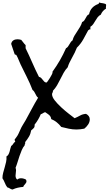

<svg xmlns="http://www.w3.org/2000/svg" viewBox="-50 -1116 875 1546"><path d="M804.7 -1076.2Q804.7 -1068.4 803.2 -1061.5Q801.8 -1054.7 803.7 -1046.9Q773.4 -1028.3 761.7 -998Q746.1 -990.2 736.3 -977.1Q726.6 -963.9 718.3 -949.7Q710 -935.5 701.2 -922.4Q692.4 -909.2 677.7 -900.4V-878.9Q669.9 -880.9 667.5 -877.4Q665 -874 660.2 -872.1Q640.6 -835 620.1 -798.3Q599.6 -761.7 569.3 -732.4Q561.5 -711.9 551.8 -692.4Q542 -672.9 531.2 -653.3Q520.5 -633.8 510.7 -614.3Q501 -594.7 495.1 -574.2Q475.6 -553.7 461.9 -528.8Q448.2 -503.9 436 -479Q423.8 -454.1 409.7 -429.7Q395.5 -405.3 376 -384.8Q377 -376 373 -370.1Q369.1 -364.3 369.1 -357.4Q369.1 -335 391.1 -307.1Q413.1 -279.3 443.4 -251.5Q473.6 -223.6 503.9 -200.2Q534.2 -176.8 550.8 -164.1Q576.2 -174.8 595.7 -186Q615.2 -197.3 642.6 -199.2Q656.2 -192.4 664.6 -181.2Q672.9 -169.9 672.9 -155.3Q672.9 -132.8 659.2 -112.8Q645.5 -92.8 628.9 -80.1Q613.3 -77.1 597.7 -75.2Q582 -73.2 566.4 -73.2Q535.2 -73.2 504.4 -79.6Q473.6 -85.9 443.4 -93.8Q426.8 -115.2 406.7 -131.3Q386.7 -147.5 362.3 -157.2Q361.3 -168.9 356.4 -176.8Q351.6 -184.6 344.7 -190.9Q337.9 -197.3 329.6 -202.1Q321.3 -207 313.5 -212.9Q303.7 -210 295.9 -204.6Q288.1 -199.2 278.3 -196.3Q259.8 -151.4 228.5 -112.3Q230.5 -94.7 222.2 -85.4Q213.9 -76.2 201.2 -66.4Q196.3 -38.1 183.1 -15.6Q169.9 6.8 152.3 28.3L153.3 36.1Q153.3 40 150.9 43Q148.4 45.9 149.4 52.7Q134.8 70.3 125 93.3Q115.2 116.2 106.9 140.6Q98.6 165 91.3 189.5Q84 213.9 75.2 235.4Q79.1 244.1 79.1 255.9Q79.1 266.6 77.1 277.3Q75.2 288.1 75.2 298.8Q75.2 307.6 78.1 315.9Q81.1 324.2 88.9 330.1Q100.6 319.3 119.1 319.3Q129.9 319.3 140.1 322.3Q150.4 325.2 159.2 330.1Q163.1 337.9 163.1 343.8Q163.1 350.6 159.7 356Q156.2 361.3 151.9 366.7Q147.5 372.1 143.1 377Q138.7 381.8 137.7 388.7Q115.2 390.6 93.3 395.5Q71.3 400.4 50.8 410.2Q39.1 408.2 29.8 401.9Q20.5 395.5 8.8 392.6Q-3.9 376 -11.2 356.4Q-18.6 336.9 -30.3 319.3Q-30.3 296.9 -24.4 274.9Q-18.6 252.9 -12.2 231.4Q-5.9 210 -1 188Q3.9 166 2 143.6Q11.7 138.7 17.6 128.4Q23.4 118.2 26.9 106Q30.3 93.8 33.2 81.5Q36.1 69.3 40 59.6Q50.8 52.7 56.2 42.5Q61.5 32.2 72.3 25.4Q72.3 23.4 71.8 22Q71.3 20.5 71.3 18.6Q70.3 16.6 69.3 16.1Q68.4 15.6 68.4 13.7Q68.4 11.7 67.9 10.3Q67.4 8.8 68.4 6.8L78.1 -5.9Q91.8 -23.4 98.6 -38.6Q105.5 -53.7 114.3 -73.2Q122.1 -91.8 133.8 -110.4Q145.5 -128.9 156.2 -147.5Q181.6 -193.4 205.6 -238.8Q229.5 -284.2 256.8 -329.1Q249 -335 244.1 -343.3Q239.3 -351.6 234.9 -360.4Q230.5 -369.1 225.6 -377.4Q220.7 -385.7 211.9 -391.6Q191.4 -445.3 165.5 -496.6Q139.6 -547.9 115.2 -598.6Q106.4 -617.2 99.1 -636.2Q91.8 -655.3 82 -671.9Q79.1 -676.8 75.2 -675.8Q71.3 -674.8 68.4 -678.7Q60.5 -701.2 54.7 -718.8L40 -762.7Q43.9 -782.2 57.6 -791Q71.3 -799.8 89.8 -799.8Q104.5 -799.8 121.1 -794.9Q129.9 -785.2 137.7 -773.9Q145.5 -762.7 156.2 -752.9V-727.5Q184.6 -669.9 209.5 -612.3Q234.4 -554.7 263.7 -497.1Q274.4 -495.1 281.2 -488.3Q288.1 -481.4 293.9 -473.6Q299.8 -465.8 306.2 -459Q312.5 -452.1 324.2 -451.2Q328.1 -453.1 335.9 -464.4Q343.8 -475.6 352.1 -488.8Q360.4 -502 366.7 -514.6Q373 -527.3 373 -532.2V-539.1Q437.5 -627.9 481.4 -727.5Q491.2 -732.4 497.1 -740.7Q502.9 -749 508.3 -758.3Q513.7 -767.6 519.5 -776.4Q525.4 -785.2 534.2 -791Q539.1 -811.5 549.8 -829.1Q560.5 -846.7 572.3 -864.3Q584 -881.8 594.7 -899.9Q605.5 -918 611.3 -938.5Q622.1 -942.4 628.4 -951.2Q634.8 -960 639.6 -969.7Q644.5 -979.5 650.4 -988.3Q656.2 -997.1 667 -1001Q673.8 -1033.2 693.4 -1053.7Q712.9 -1074.2 744.1 -1085L748 -1095.7Q752 -1093.8 761.7 -1092.3Q771.5 -1090.8 780.8 -1089.4Q790 -1087.9 797.4 -1085Q804.7 -1082 804.7 -1076.2Z"/></svg>

Font: RockSalt
Style: Regular
Weight: 400
Designer: Squid
Foundry: Font Diner, Inc DBA Sideshow
Version: Version 1.000